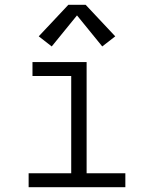

<svg xmlns="http://www.w3.org/2000/svg" viewBox="-20 -778 640 798"><path d="M99 0V-58H276V-462H115V-520H340V-58H501V0ZM405 -585 300 -714 195 -585 141 -627 264 -758H336L459 -627Z"/></svg>

Font: Iosevka Custom Light Extended
Style: Regular
Weight: 300
Width: 7
Monospace: yes
Designer: Belleve Invis
Foundry: Belleve Invis
Version: Version 11.2.4; ttfautohint (v1.8.4)